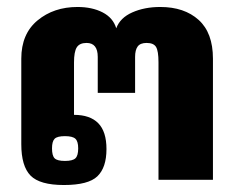

<svg xmlns="http://www.w3.org/2000/svg" viewBox="-20 -515 671 550"><path d="M41 -102V-347Q41 -418 87.5 -456.5Q134 -495 202 -495Q244 -495 274 -479.5Q304 -464 313 -434Q324 -464 359 -479.5Q394 -495 439 -495Q508 -495 549 -458Q590 -421 590 -347V0H434V-337Q434 -369 427 -380.5Q420 -392 400 -392Q382 -392 374.5 -382Q367 -372 367 -352V-249H260V-352Q260 -392 228 -392Q208 -392 200 -379.5Q192 -367 192 -336V-186Q238 -186 261.5 -162Q285 -138 285 -88Q285 -35 259 -10Q233 15 163 15Q94 15 67.5 -12Q41 -39 41 -102ZM204 -90Q204 -110 196 -117.5Q188 -125 166 -125Q144 -125 136.5 -117.5Q129 -110 129 -90Q129 -69 136.5 -61.5Q144 -54 166 -54Q188 -54 196 -61.5Q204 -69 204 -90Z"/></svg>

Font: Pridi SemiBold
Style: Regular
Weight: 600
Designer: Katatrad Team
Foundry: CadsonDemak
Version: Version 1.001